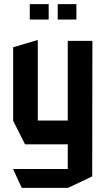

<svg xmlns="http://www.w3.org/2000/svg" viewBox="-20 -712 513 935"><path d="M310 203V-513H430L429 147L311 203ZM86 203 44 112V111H310V203ZM102 -9 44 -124V-125H310V-9ZM44 -125V-482L163 -517H164V-125ZM261 -617V-692H352V-617ZM125 -617V-692H217V-617Z"/></svg>

Font: Foldit Medium
Style: Regular
Weight: 500
Version: Version 1.003